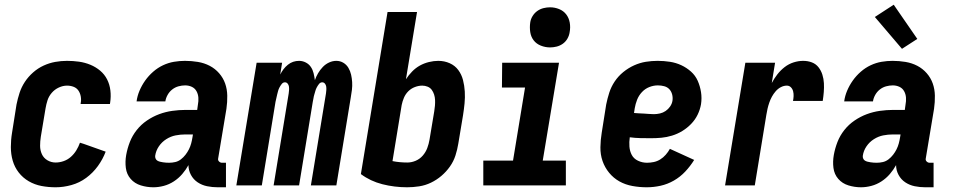

<svg xmlns="http://www.w3.org/2000/svg" viewBox="-20 -786 4040 814"><path d="M216 8Q185 8 156 2.5Q127 -3 102 -17.5Q77 -32 59.5 -54.5Q42 -77 34 -104.5Q26 -132 26 -162.5Q26 -193 31 -223L50 -343Q55 -368 63 -392.5Q71 -417 85.5 -439Q100 -461 120.5 -479Q141 -497 165 -508Q189 -519 214 -523.5Q239 -528 264 -528Q290 -528 315 -524.5Q340 -521 363 -511.5Q386 -502 404.5 -486.5Q423 -471 434 -449.5Q445 -428 448 -402.5Q451 -377 447 -351L446 -345H322V-348Q325 -362 322.5 -376.5Q320 -391 312.5 -402Q305 -413 292 -418Q279 -423 264 -423Q247 -423 229.5 -415Q212 -407 199.5 -392.5Q187 -378 181.5 -361Q176 -344 173 -326L153 -206Q150 -187 150 -168Q150 -149 157.5 -132.5Q165 -116 181 -106.5Q197 -97 216 -97Q233 -97 250 -103Q267 -109 280.5 -121Q294 -133 303.5 -148.5Q313 -164 319 -181L335 -176L428 -143Q416 -111 395 -82Q374 -53 345.5 -32Q317 -11 283 -1.5Q249 8 216 8Z M630 8Q603 8 577 0Q551 -8 534 -27.5Q517 -47 513.5 -74Q510 -101 515 -129Q520 -157 530.5 -184Q541 -211 559.5 -234.5Q578 -258 603 -275Q628 -292 655 -302Q682 -312 710.5 -316Q739 -320 766 -320H816L819 -342Q822 -357 821 -372Q820 -387 813 -399.5Q806 -412 793 -418Q780 -424 765 -424Q751 -424 736.5 -420Q722 -416 710 -406.5Q698 -397 690.5 -383.5Q683 -370 681 -356H559Q562 -379 571.5 -401.5Q581 -424 595.5 -444.5Q610 -465 629.5 -482Q649 -499 671.5 -509.5Q694 -520 717.5 -524Q741 -528 764 -528Q792 -528 819 -523.5Q846 -519 869 -507Q892 -495 909 -475.5Q926 -456 934.5 -432Q943 -408 943.5 -380.5Q944 -353 940 -325L905 -115Q903 -107 908.5 -101.5Q914 -96 921 -96H938V8H903Q880 8 858 3.5Q836 -1 818 -13Q800 -25 789.5 -44.5Q779 -64 779 -86Q768 -66 752.5 -48Q737 -30 717 -17Q697 -4 674.5 2Q652 8 630 8ZM697 -96Q710 -96 723 -99Q736 -102 747 -110.5Q758 -119 766.5 -130Q775 -141 781 -153Q787 -165 790.5 -178Q794 -191 796 -204L798 -216H765Q745 -216 724.5 -212Q704 -208 685 -196Q666 -184 653.5 -165.5Q641 -147 638 -126Q637 -120 639.5 -114Q642 -108 647 -105Q652 -102 658 -100.5Q664 -99 670.5 -98Q677 -97 683.5 -96.5Q690 -96 697 -96Z M982 0 1068 -520H1176L1168 -470Q1174 -482 1182 -492.5Q1190 -503 1200.5 -511.5Q1211 -520 1223 -524Q1235 -528 1248 -528Q1263 -528 1276.5 -521Q1290 -514 1298 -502Q1306 -490 1309.5 -475.5Q1313 -461 1315 -446Q1320 -461 1328.5 -475.5Q1337 -490 1348.5 -502Q1360 -514 1375 -521Q1390 -528 1406 -528Q1422 -528 1435.5 -520Q1449 -512 1457 -498.5Q1465 -485 1468.5 -469.5Q1472 -454 1473 -438Q1474 -422 1472 -405Q1470 -388 1467 -372L1406 0H1298L1362 -390Q1363 -397 1363.5 -404.5Q1364 -412 1363 -419Q1362 -426 1357.5 -431.5Q1353 -437 1346 -437Q1338 -437 1332.5 -430Q1327 -423 1323 -415.5Q1319 -408 1317 -400.5Q1315 -393 1312.5 -385Q1310 -377 1309 -369.5Q1308 -362 1306 -354L1248 0H1140L1204 -390Q1205 -397 1205.5 -404.5Q1206 -412 1205 -419Q1204 -426 1199.5 -431.5Q1195 -437 1188 -437Q1180 -437 1174.5 -430Q1169 -423 1165 -415.5Q1161 -408 1159 -400.5Q1157 -393 1155 -385Q1153 -377 1151.5 -369.5Q1150 -362 1148 -354L1090 0Z M1706 8Q1652 8 1601 -5Q1550 -18 1510 -48L1623 -735H1748L1701 -450Q1712 -467 1727 -482.5Q1742 -498 1760 -508Q1778 -518 1798.5 -523Q1819 -528 1838 -528Q1864 -528 1886.5 -518Q1909 -508 1923 -489Q1937 -470 1943 -446.5Q1949 -423 1950.5 -398Q1952 -373 1949.5 -347.5Q1947 -322 1943 -297L1923 -177Q1919 -152 1911 -127Q1903 -102 1887.5 -80Q1872 -58 1851.5 -40.5Q1831 -23 1807 -11.5Q1783 0 1757 4Q1731 8 1706 8ZM1707 -97Q1725 -97 1742.5 -104.5Q1760 -112 1772.5 -126.5Q1785 -141 1791.5 -158.5Q1798 -176 1801 -194L1821 -314Q1823 -326 1824 -338Q1825 -350 1824.5 -362Q1824 -374 1820.5 -385Q1817 -396 1810.5 -405Q1804 -414 1793 -418.5Q1782 -423 1770 -423Q1755 -423 1739 -417Q1723 -411 1711 -399Q1699 -387 1692.5 -371.5Q1686 -356 1683 -341L1644 -103Q1659 -100 1675 -98.5Q1691 -97 1707 -97Z M2029 0V-105H2155L2206 -415H2108L2109 -520H2350L2281 -105H2379V0ZM2312 -585Q2292 -585 2273 -592.5Q2254 -600 2242.5 -615Q2231 -630 2228 -650Q2225 -670 2228 -691Q2230 -705 2238 -718Q2246 -731 2258 -739.5Q2270 -748 2284 -751.5Q2298 -755 2312 -755Q2332 -755 2350.5 -747.5Q2369 -740 2380.5 -725Q2392 -710 2395.5 -690Q2399 -670 2395 -649Q2393 -635 2385.5 -622Q2378 -609 2366 -600.5Q2354 -592 2340 -588.5Q2326 -585 2312 -585Z M2722 8Q2691 8 2661 2.5Q2631 -3 2606 -17Q2581 -31 2562.5 -53.5Q2544 -76 2534.5 -103.5Q2525 -131 2525.5 -162Q2526 -193 2531 -223L2550 -343Q2555 -368 2563 -393Q2571 -418 2586 -440.5Q2601 -463 2622.5 -480.5Q2644 -498 2668.5 -509Q2693 -520 2718 -524Q2743 -528 2768 -528Q2795 -528 2820.5 -524Q2846 -520 2868.5 -509.5Q2891 -499 2909.5 -482.5Q2928 -466 2938 -443.5Q2948 -421 2952 -395.5Q2956 -370 2952 -344Q2948 -321 2937.5 -299.5Q2927 -278 2910 -260.5Q2893 -243 2872.5 -230.5Q2852 -218 2829 -211Q2806 -204 2784 -202Q2762 -200 2739 -200Q2717 -200 2694.5 -200.5Q2672 -201 2650 -204Q2647 -184 2648.5 -164.5Q2650 -145 2658.5 -129Q2667 -113 2685 -104.5Q2703 -96 2723 -96Q2737 -96 2751.5 -99Q2766 -102 2779 -110Q2792 -118 2802.5 -130Q2813 -142 2820 -155L2923 -108Q2907 -82 2885.5 -59Q2864 -36 2837 -20.5Q2810 -5 2780.5 1.5Q2751 8 2722 8ZM2752 -302Q2765 -302 2778 -305Q2791 -308 2802 -315.5Q2813 -323 2821 -334.5Q2829 -346 2831 -359Q2833 -373 2829.5 -386Q2826 -399 2817.5 -408Q2809 -417 2796 -420.5Q2783 -424 2769 -424Q2751 -424 2733 -417Q2715 -410 2701.5 -395.5Q2688 -381 2681 -363Q2674 -345 2671 -327L2668 -307Q2678 -306 2688.5 -305.5Q2699 -305 2709.5 -304.5Q2720 -304 2730.5 -303Q2741 -302 2752 -302Z M3054 0 3140 -520H3266L3252 -434Q3262 -453 3275.5 -470.5Q3289 -488 3306.5 -501.5Q3324 -515 3344.5 -521.5Q3365 -528 3385 -528Q3405 -528 3422 -521.5Q3439 -515 3450 -501Q3461 -487 3466.5 -469.5Q3472 -452 3473 -433.5Q3474 -415 3472.5 -396Q3471 -377 3468 -358H3342Q3344 -368 3344.5 -378.5Q3345 -389 3342.5 -399Q3340 -409 3333 -416Q3326 -423 3316 -423Q3303 -423 3290.5 -416.5Q3278 -410 3268.5 -399Q3259 -388 3252.5 -376Q3246 -364 3241.5 -351Q3237 -338 3234 -325Q3231 -312 3229 -299L3180 0Z M3630 8Q3603 8 3577 0Q3551 -8 3534 -27.5Q3517 -47 3513.5 -74Q3510 -101 3515 -129Q3520 -157 3530.5 -184Q3541 -211 3559.5 -234.5Q3578 -258 3603 -275Q3628 -292 3655 -302Q3682 -312 3710.5 -316Q3739 -320 3766 -320H3816L3819 -342Q3822 -357 3821 -372Q3820 -387 3813 -399.5Q3806 -412 3793 -418Q3780 -424 3765 -424Q3751 -424 3736.5 -420Q3722 -416 3710 -406.5Q3698 -397 3690.5 -383.5Q3683 -370 3681 -356H3559Q3562 -379 3571.5 -401.5Q3581 -424 3595.5 -444.5Q3610 -465 3629.5 -482Q3649 -499 3671.5 -509.5Q3694 -520 3717.5 -524Q3741 -528 3764 -528Q3792 -528 3819 -523.5Q3846 -519 3869 -507Q3892 -495 3909 -475.5Q3926 -456 3934.5 -432Q3943 -408 3943.5 -380.5Q3944 -353 3940 -325L3905 -115Q3903 -107 3908.5 -101.5Q3914 -96 3921 -96H3938V8H3903Q3880 8 3858 3.5Q3836 -1 3818 -13Q3800 -25 3789.5 -44.5Q3779 -64 3779 -86Q3768 -66 3752.5 -48Q3737 -30 3717 -17Q3697 -4 3674.5 2Q3652 8 3630 8ZM3697 -96Q3710 -96 3723 -99Q3736 -102 3747 -110.5Q3758 -119 3766.5 -130Q3775 -141 3781 -153Q3787 -165 3790.5 -178Q3794 -191 3796 -204L3798 -216H3765Q3745 -216 3724.5 -212Q3704 -208 3685 -196Q3666 -184 3653.5 -165.5Q3641 -147 3638 -126Q3637 -120 3639.5 -114Q3642 -108 3647 -105Q3652 -102 3658 -100.5Q3664 -99 3670.5 -98Q3677 -97 3683.5 -96.5Q3690 -96 3697 -96ZM3804 -579 3689 -714 3769 -766 3869 -621Z"/></svg>

Font: Iosevka SS18 Extrabold
Style: Italic
Weight: 800
Italic angle: -9°
Monospace: yes
Designer: Belleve Invis
Foundry: Belleve Invis
Version: Version 25.1.1; ttfautohint (v1.8.4)